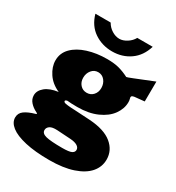

<svg xmlns="http://www.w3.org/2000/svg" viewBox="-213 -871 1078 1175"><g transform="rotate(30 326.0 -283.5)"><path d="M5 53Q5 22 30.5 3.5Q56 -15 102 -28Q109 -29 109 -33Q109 -36 102 -39Q73 -53 54.5 -74Q36 -95 36 -122Q36 -155 67.5 -181Q99 -207 158 -215Q103 -239 73.5 -283.5Q44 -328 44 -373Q44 -425 80.5 -462Q117 -499 179 -518.5Q241 -538 314 -538Q366 -538 400.5 -528.5Q435 -519 470 -501Q472 -500 512 -516L644 -569L643 -428L574 -421Q563 -419 558.5 -416Q554 -413 554 -406L556 -397Q559 -387 559 -374Q559 -328 529 -286Q499 -244 440.5 -218Q382 -192 302 -192Q258 -192 231 -195Q217 -192 217 -186Q217 -177 232 -174Q247 -171 270.5 -169.5Q294 -168 302 -168L407 -162Q513 -155 566 -111.5Q619 -68 619 -3Q619 49 584.5 89Q550 129 482 152Q414 175 316 175Q215 175 145 159Q75 143 40 115.5Q5 88 5 53ZM372 -366Q372 -397 354 -419Q336 -441 308 -441Q280 -441 262 -419Q244 -397 244 -366Q244 -336 262 -316Q280 -296 308 -296Q336 -296 354 -316Q372 -336 372 -366ZM430 38Q430 21 412.5 10.5Q395 0 364 -2L268 -8Q231 -10 215 1.5Q199 13 199 30Q199 54 232.5 62.5Q266 71 347 71Q396 71 413 62.5Q430 54 430 38ZM113 -742H221Q236 -715 262.5 -698.5Q289 -682 316 -682Q341 -682 368 -699Q395 -716 409 -742H518Q496 -669 441.5 -631Q387 -593 316 -593Q245 -593 189.5 -630.5Q134 -668 113 -742Z"/></g></svg>

Font: Morrison Black
Style: Regular
Weight: 900
Designer: Pablo Impallari, Rodrigo Fuenzalida (Modified by Dan O. Williams)
Version: Version 0.03;June 6, 2019;FontCreator 11.5.0.2425 64-bit; tt